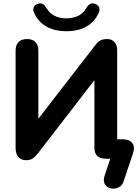

<svg xmlns="http://www.w3.org/2000/svg" viewBox="-20 -946 820 1144"><path d="M603.2 101.3 641.6 -14.7 661.1 0H614.8Q578.7 0 560.6 -15.7Q542.6 -31.3 542.6 -66.6V-498.9H566.2L207.5 -34.3Q188.2 -9.8 173.5 -0.7Q158.8 8.4 135.1 8.4Q105.6 8.4 89.3 -10.8Q72.9 -30.1 72.9 -65V-644.2Q72.9 -677.3 90.5 -695.4Q108 -713.4 141.1 -713.4Q173.4 -713.4 190.9 -695.4Q208.5 -677.3 208.5 -644.2V-206.9H184.1L543.6 -671.5Q561.2 -695.2 577.1 -704.3Q592.9 -713.4 619 -713.4Q646.3 -713.4 662.2 -695.4Q678.2 -677.3 678.2 -646.8V-75L647.7 -116.1H709.8Q751.3 -116.1 768.2 -93.4Q785.2 -70.8 772.6 -32.5L716.7 133.8Q705.3 168.5 671.3 176.1Q637.3 183.7 613.9 162.4Q590.6 141 603.2 101.3ZM183.2 -869.8Q174.5 -889.4 180.9 -903.2Q187.2 -916.9 205 -923.3Q222.3 -928.7 234.1 -922.6Q245.9 -916.5 257.9 -896.8Q293.1 -836.8 375.6 -836.8Q458.2 -836.8 493.3 -896.8Q505.4 -916.5 517.2 -922.6Q529 -928.7 546.3 -923.3Q563.9 -916.9 570.3 -903.2Q576.7 -889.4 568.1 -869.8Q545.5 -817.4 496.4 -788.7Q447.3 -760 375.6 -760Q304.8 -760 255.3 -788.7Q205.7 -817.4 183.2 -869.8Z"/></svg>

Font: SN Pro Thin
Style: Regular
Weight: 200
Designer: Tobias Whetton
Foundry: Supernotes
Version: Version 1.003;Glyphs 3.3 (3324)